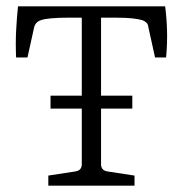

<svg xmlns="http://www.w3.org/2000/svg" viewBox="-20 -588 579 608"><path d="M140 -285H399V-244H140ZM133 0V-32L218 -45Q239 -48 239 -68V-532H192Q164 -532 142 -530Q120 -528 109 -524Q92 -518 88 -501L67 -406H31Q29 -450 31 -489.5Q33 -529 37 -568H503Q508 -529 509 -489.5Q510 -450 506 -406H471L450 -501Q449 -511 444 -516Q439 -521 431 -524Q405 -532 349 -532H300V-68Q300 -48 321 -45L406 -32V0Z"/></svg>

Font: Yrsa Light
Style: Regular
Weight: 300
Designer: Anna Giedrys (Yrsa+Rasa design), David Brezina (Yrsa art-direction, Rasa art-direction, design)
Foundry: Rosetta Type Foundry
Version: Version 2.004